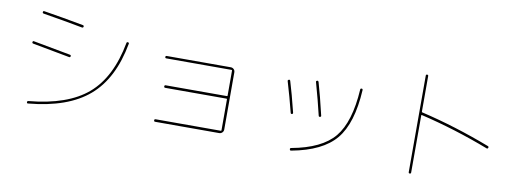

<svg xmlns="http://www.w3.org/2000/svg" viewBox="-62 -1124 4124 1529"><g transform="rotate(10 2000.0 -360.0)"><path d="M189.5 9.8Q189.5 0 198.2 -1Q512.7 -30.3 673.8 -168.9Q835 -307.6 887.7 -592.8Q889.6 -601.6 899.4 -599.6Q909.2 -597.7 907.2 -588.9Q854.5 -299.8 686 -155.3Q517.6 -10.7 200.2 18.6Q189.5 20.5 189.5 9.8ZM158.2 -458Q147.5 -460 149.4 -470.2Q151.4 -480.5 161.1 -477.5Q339.8 -445.3 460.9 -421.9Q470.7 -419.9 468.8 -410.2Q466.8 -400.4 457 -402.3Q324.2 -427.7 158.2 -458ZM198.2 -708Q187.5 -710 189.5 -720.2Q191.4 -730.5 201.2 -727.5Q355.5 -703.1 521.5 -671.9Q531.2 -669.9 529.3 -660.2Q527.3 -650.4 516.6 -652.3Q361.3 -681.6 198.2 -708Z M1749 -34.2Q1753.9 -34.2 1753.9 -39.1V-289.1Q1753.9 -293.9 1749 -293.9H1253.9Q1244.1 -293.9 1244.1 -304.2Q1244.1 -314.5 1253.9 -314.5H1749Q1753.9 -314.5 1753.9 -319.3V-521.5Q1753.9 -526.4 1749 -526.4H1221.7Q1211.9 -526.4 1211.9 -536.1Q1211.9 -545.9 1221.7 -545.9H1739.3Q1753.9 -545.9 1764.2 -536.1Q1774.4 -526.4 1774.4 -510.7V-48.8Q1774.4 -34.2 1764.2 -23.9Q1753.9 -13.7 1739.3 -13.7H1221.7Q1211.9 -13.7 1211.9 -23.9Q1211.9 -34.2 1221.7 -34.2Z M2328.1 24.4Q2318.4 26.4 2316.4 16.1Q2314.5 5.9 2324.2 3.9Q2566.4 -40 2667.5 -162.1Q2768.6 -284.2 2785.2 -549.8Q2785.2 -559.6 2795.9 -559.6Q2804.7 -559.6 2804.7 -548.8Q2789.1 -277.3 2682.6 -149.4Q2576.2 -21.5 2328.1 24.4ZM2272.5 -271.5Q2241.2 -395.5 2205.1 -515.6Q2202.1 -523.4 2211.9 -528.3Q2220.7 -532.2 2224.6 -521.5Q2253.9 -426.8 2291 -276.4Q2293 -266.6 2284.2 -263.7Q2274.4 -262.7 2272.5 -271.5ZM2496.1 -288.1Q2468.8 -404.3 2428.7 -546.9Q2424.8 -555.7 2435.5 -559.6Q2443.4 -562.5 2448.2 -552.7Q2478.5 -449.2 2515.6 -291Q2517.6 -282.2 2507.8 -280.3Q2498 -278.3 2496.1 -288.1Z M3280.3 30.3V-750Q3280.3 -759.8 3290 -759.8Q3299.8 -759.8 3299.8 -750V-462.9Q3299.8 -458 3303.7 -457Q3579.1 -392.6 3865.2 -283.2Q3874 -279.3 3870.1 -270Q3866.2 -260.7 3858.4 -263.7Q3581.1 -370.1 3303.7 -435.5Q3302.7 -436.5 3301.3 -435.1Q3299.8 -433.6 3299.8 -431.6V30.3Q3299.8 40 3290 40Q3280.3 40 3280.3 30.3Z"/></g></svg>

Font: Rounded-X Mgen+ 1m thin
Style: Regular
Weight: 100
Designer: [Source Han Sans]
Ryoko NISHIZUKA  (kana & ideographs); Paul D. Hunt (Latin, Greek & Cyrillic); Wenlong ZHANG  (bopomofo
Version: Version 1.059.20150602